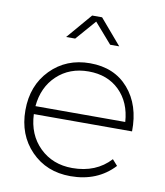

<svg xmlns="http://www.w3.org/2000/svg" viewBox="-83 -807 755 876"><g transform="rotate(10 294.5 -368.5)"><path d="M296 -714 215 -621H173L273 -738H319L419 -621H377ZM302 -522Q415 -522 480.5 -446.5Q546 -371 544 -249H89Q93 -154 153 -95.5Q213 -37 304 -37Q414 -37 480 -109L504 -82Q427 1 302 1Q191 1 119.5 -72.5Q48 -146 48 -260Q48 -375 120 -448.5Q192 -522 302 -522ZM90 -286H506Q500 -376 445 -430Q390 -484 302 -484Q214 -484 156 -429.5Q98 -375 90 -286Z"/></g></svg>

Font: Montserrat Ultra Light
Style: Regular
Weight: 200
Designer: Julieta Ulanovsky
Foundry: Julieta Ulanovsky
Version: Version 3.100;PS 003.100;hotconv 1.0.88;makeotf.lib2.5.64775